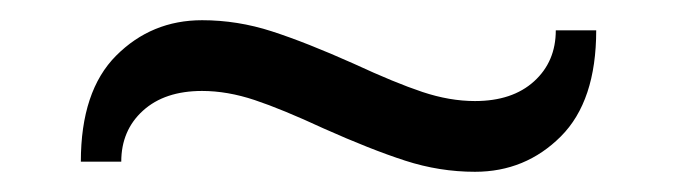

<svg xmlns="http://www.w3.org/2000/svg" viewBox="-20 -350 669 190"><path d="M300 -223Q259 -242 232 -251Q205 -260 180 -260Q143 -260 121.5 -240.5Q100 -221 100 -190H60Q60 -260 95 -295Q130 -330 180 -330Q215 -330 249 -319Q283 -308 330 -287Q371 -268 398 -259Q425 -250 450 -250Q487 -250 508.5 -269.5Q530 -289 530 -320H570Q570 -250 535 -215Q500 -180 450 -180Q415 -180 381 -191Q347 -202 300 -223Z"/></svg>

Font: ZCOOL XiaoWei
Style: Regular
Weight: 400
Version: Version 1.000